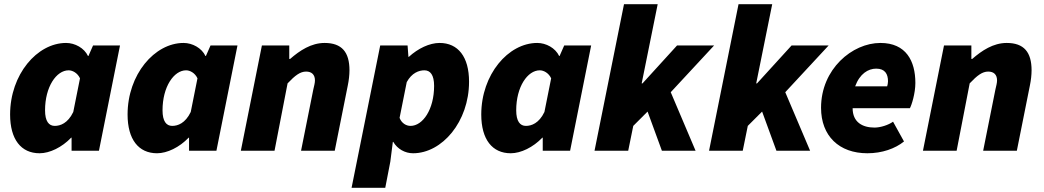

<svg xmlns="http://www.w3.org/2000/svg" viewBox="-20 -716 4958 912"><path d="M168 12C216 12 274 -16 318 -62H320V0H450L550 -500H422L400 -450H398C380 -488 336 -512 294 -512C156 -512 28 -362 28 -172C28 -54 80 12 168 12ZM240 -118C212 -118 194 -140 194 -192C194 -304 248 -382 306 -382C324 -382 348 -370 360 -344L328 -184C302 -130 266 -118 240 -118Z M726 12C774 12 832 -16 876 -62H878V0H1008L1108 -500H980L958 -450H956C938 -488 894 -512 852 -512C714 -512 586 -362 586 -172C586 -54 638 12 726 12ZM798 -118C770 -118 752 -140 752 -192C752 -304 806 -382 864 -382C882 -382 906 -370 918 -344L886 -184C860 -130 824 -118 798 -118Z M1124 0H1284L1346 -320C1382 -358 1406 -376 1434 -376C1460 -376 1476 -362 1476 -334C1476 -322 1472 -308 1468 -290L1410 0H1570L1632 -310C1637 -334 1640 -360 1640 -382C1640 -468 1604 -512 1522 -512C1458 -512 1404 -476 1358 -436H1354V-500H1224Z M1650 176H1810L1834 52L1846 -42H1848C1868 -8 1904 12 1942 12C2080 12 2208 -138 2208 -328C2208 -446 2156 -512 2068 -512C2020 -512 1966 -486 1922 -446H1920L1916 -500H1786ZM1930 -118C1910 -118 1888 -130 1878 -156L1912 -326C1936 -370 1970 -382 1996 -382C2024 -382 2042 -360 2042 -308C2042 -196 1988 -118 1930 -118Z M2406 12C2454 12 2512 -16 2556 -62H2558V0H2688L2788 -500H2660L2638 -450H2636C2618 -488 2574 -512 2532 -512C2394 -512 2266 -362 2266 -172C2266 -54 2318 12 2406 12ZM2478 -118C2450 -118 2432 -140 2432 -192C2432 -304 2486 -382 2544 -382C2562 -382 2586 -370 2598 -344L2566 -184C2540 -130 2504 -118 2478 -118Z M2804 0H2964L2988 -118L3056 -186L3124 0H3284L3166 -278L3372 -500H3196L3032 -320H3028L3104 -696H2944Z M3348 0H3508L3532 -118L3600 -186L3668 0H3828L3710 -278L3916 -500H3740L3576 -320H3572L3648 -696H3488Z M4100 12C4170 12 4232 -10 4274 -44L4222 -138C4200 -122 4162 -110 4134 -110C4076 -110 4030 -136 4030 -202H4302C4310 -216 4328 -272 4328 -322C4328 -426 4284 -512 4162 -512C4028 -512 3880 -388 3880 -204C3880 -70 3966 12 4100 12ZM4042 -306C4064 -366 4104 -390 4142 -390C4184 -390 4198 -364 4198 -330C4198 -321 4196 -313 4194 -306Z M4364 0H4524L4586 -320C4622 -358 4646 -376 4674 -376C4700 -376 4716 -362 4716 -334C4716 -322 4712 -308 4708 -290L4650 0H4810L4872 -310C4877 -334 4880 -360 4880 -382C4880 -468 4844 -512 4762 -512C4698 -512 4644 -476 4598 -436H4594V-500H4464Z"/></svg>

Font: Source Sans Pro Black
Style: Italic
Weight: 900
Italic angle: -11°
Designer: Paul D. Hunt
Foundry: Adobe Systems Incorporated
Version: Version 3.006;hotconv 1.0.111;makeotfexe 2.5.65597